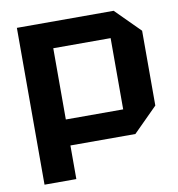

<svg xmlns="http://www.w3.org/2000/svg" viewBox="-79 -772 782 844"><g transform="rotate(-10 312.0 -350.0)"><path d="M194 -266H450V-584H194ZM592 -592V-258L484 -150H194V0H52V-700H484Z"/></g></svg>

Font: Tektur SemiBold
Style: Regular
Weight: 600
Designer: Adam Jagosz
Foundry: Adam Jagosz
Version: Version 1.005;gftools[0.9.30]